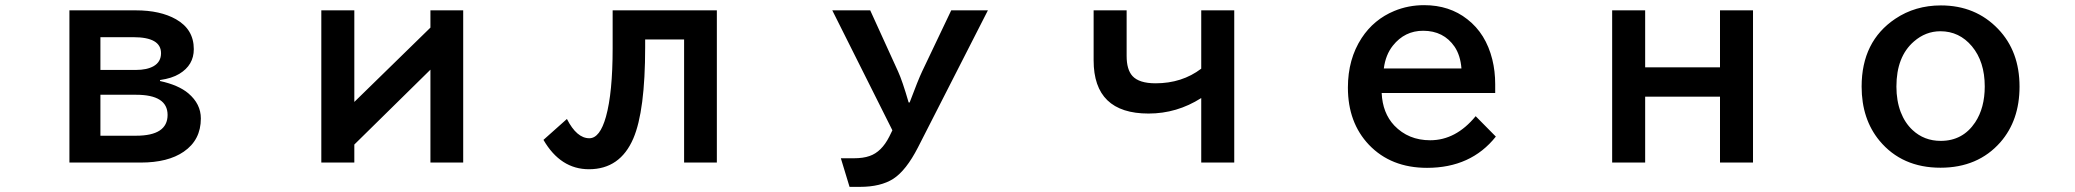

<svg xmlns="http://www.w3.org/2000/svg" viewBox="-20 -605 8040 744"><path d="M249 -564.9H506.3Q601.1 -564.9 662.1 -530.3Q731 -491.2 731 -414.6Q731 -352.5 674.8 -318.8Q646 -301.3 600.1 -294.9V-291Q671.9 -275.4 710 -243.2Q758.3 -202.1 758.3 -146Q758.3 -62.5 691.9 -17.1Q630.9 24.9 525.4 24.9H249ZM369.1 -460.9V-334H507.3Q549.3 -334 575.2 -348.6Q604 -365.2 604 -398.9Q604 -460.9 497.1 -460.9ZM369.1 -237.8V-79.1H507.3Q629.4 -79.1 629.4 -159.7Q629.4 -237.8 507.3 -237.8Z M1225.1 -564.9H1353V-210L1647.9 -498V-564.9H1774.9V24.9H1647.9V-335L1353 -44.9V24.9H1225.1Z M2354 -564.9H2757.8V24.9H2630.9V-452.1H2480V-422.4Q2480 -175.3 2434.1 -68.4Q2382.8 50.8 2262.2 50.8Q2151.9 50.8 2085.9 -63L2176.8 -144Q2214.8 -69.3 2263.7 -69.3Q2304.7 -69.3 2328.1 -152.8Q2354 -245.6 2354 -418Z M3205.1 -564.9H3352.1L3460 -328.1Q3476.6 -292 3501 -208H3504.9Q3538.1 -296.4 3553.2 -328.1L3666 -564.9H3808.1L3537.1 -33.7Q3491.2 55.7 3441.4 87.9Q3392.6 119.1 3312 119.1H3272L3238.3 8.3H3288.1Q3325.2 8.3 3349.6 -0.5Q3396 -16.1 3426.3 -76.2L3438 -100.1Z M4217.8 -564.9H4345.7V-388.2Q4345.7 -335.4 4368.2 -310.5Q4394 -282.2 4458 -282.2Q4560.1 -282.2 4634.8 -338.9V-564.9H4762.7V24.9H4634.8V-225.1Q4540.5 -165 4430.7 -165Q4217.8 -165 4217.8 -371.1Z M5773.9 -244.6H5334Q5337.4 -167 5382.8 -118.7Q5437.5 -61.5 5522 -61.5Q5621.6 -61.5 5698.2 -154.8L5776.4 -75.7Q5680.2 45.4 5509.8 45.4Q5370.1 45.4 5284.7 -43.9Q5203.1 -129.9 5203.1 -265.6Q5203.1 -376 5256.3 -457.5Q5303.7 -529.8 5382.8 -562.5Q5437 -585 5498.5 -585Q5596.7 -585 5666 -530.3Q5737.8 -474.6 5762.7 -374.5Q5773.9 -329.1 5773.9 -278.8ZM5643.1 -339.8Q5639.2 -390.1 5616.7 -423.8Q5574.2 -485.8 5494.6 -485.8Q5423.3 -485.8 5377.4 -428.2Q5349.1 -392.6 5342.3 -339.8Z M6227.1 -564.9H6355V-344.2H6645V-564.9H6772.9V24.9H6645V-230.5H6355V24.9H6227.1Z M7501 -584Q7635.3 -584 7722.7 -492.7Q7805.7 -406.2 7805.7 -269.5Q7805.7 -138.7 7731.4 -53.7Q7644.5 44.9 7499.5 44.9Q7350.1 44.9 7263.2 -59.6Q7193.8 -143.6 7193.8 -269.5Q7193.8 -444.8 7324.2 -532.2Q7401.4 -584 7501 -584ZM7499 -483.9Q7441.9 -483.9 7396.5 -444.3Q7328.6 -385.7 7328.6 -269.5Q7328.6 -214.8 7345.2 -170.9Q7361.3 -128.9 7391.1 -101.1Q7436 -59.1 7500.5 -59.1Q7585.9 -59.1 7633.8 -130.9Q7670.9 -187 7670.9 -270Q7670.9 -366.2 7621.1 -425.8Q7572.3 -483.9 7499 -483.9Z"/></svg>

Font: BIZ UDPGothic
Style: Bold
Weight: 700
Designer: TypeBank Co., Ltd.
Foundry: Morisawa Inc.
Version: Version 1.051